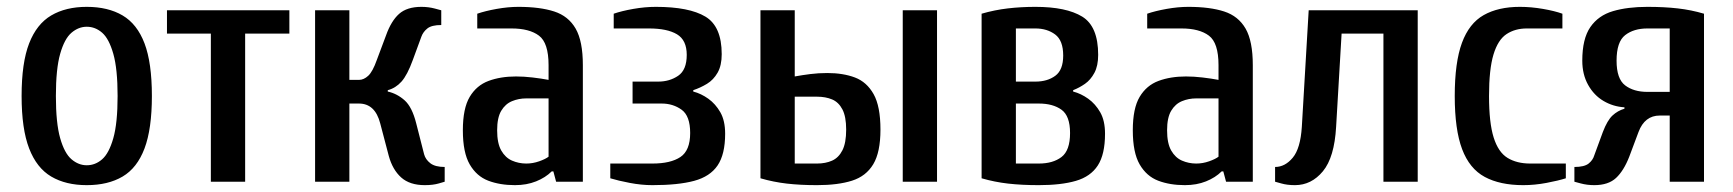

<svg xmlns="http://www.w3.org/2000/svg" viewBox="-20 -530 5055 560"><path d="M233 10Q172 10 129.5 -15Q87 -40 65 -97Q43 -154 43 -250Q43 -347 65 -403.5Q87 -460 129.5 -485Q172 -510 233 -510Q295 -510 337.5 -485Q380 -460 401.5 -403.5Q423 -347 423 -250Q423 -154 401.5 -97Q380 -40 337.5 -15Q295 10 233 10ZM233 -48Q258 -48 278 -65.5Q298 -83 310.5 -127Q323 -171 323 -250Q323 -329 310.5 -373Q298 -417 278 -434.5Q258 -452 233 -452Q209 -452 188.5 -434.5Q168 -417 155.5 -373Q143 -329 143 -250Q143 -171 155.5 -127Q168 -83 188.5 -65.5Q209 -48 233 -48Z M595 0V-432H467V-500H824V-432H695V0Z M1219 10Q1175 10 1150 -12.5Q1125 -35 1114 -75L1089 -170Q1074 -228 1027 -228H999V0H899V-500H999V-297H1027Q1041 -297 1054 -309Q1067 -321 1079 -355L1106 -427Q1121 -469 1144 -489.5Q1167 -510 1209 -510Q1230 -510 1248.5 -505Q1267 -500 1267 -500V-457Q1239 -457 1226.5 -447Q1214 -437 1209 -423L1184 -355Q1168 -311 1151 -292Q1134 -273 1111 -267V-263Q1138 -257 1160 -237.5Q1182 -218 1194 -170L1217 -80Q1221 -65 1235 -54Q1249 -43 1277 -43V0Q1277 0 1260 5Q1243 10 1219 10Z M1482 10Q1438 10 1404 -3Q1370 -16 1350 -50.5Q1330 -85 1330 -150Q1330 -214 1350 -247.5Q1370 -281 1405 -294Q1440 -307 1485 -307Q1508 -307 1533.5 -304Q1559 -301 1580 -297V-340Q1580 -405 1552 -426Q1524 -447 1472 -447H1372V-490Q1395 -498 1428.5 -504Q1462 -510 1492 -510Q1555 -510 1596.5 -496.5Q1638 -483 1659 -446.5Q1680 -410 1680 -340V0H1602L1594 -30H1589Q1571 -12 1543.5 -1Q1516 10 1482 10ZM1515 -53Q1534 -53 1552.5 -59.5Q1571 -66 1580 -73V-243H1515Q1493 -243 1473.5 -235Q1454 -227 1442 -207Q1430 -187 1430 -150Q1430 -112 1442 -91Q1454 -70 1473.5 -61.5Q1493 -53 1515 -53Z M1883 10Q1851 10 1817 3.5Q1783 -3 1760 -10V-53H1883Q1936 -53 1964.5 -72Q1993 -91 1993 -142Q1993 -192 1968 -210Q1943 -228 1910 -228H1825V-292H1900Q1933 -292 1958 -309Q1983 -326 1983 -370Q1983 -413 1954.5 -430Q1926 -447 1873 -447H1770V-490Q1793 -498 1827 -504Q1861 -510 1893 -510Q1990 -510 2037.5 -481.5Q2085 -453 2085 -372Q2085 -339 2073 -318Q2061 -297 2042 -285.5Q2023 -274 2002 -267V-263Q2025 -257 2046 -242Q2067 -227 2081 -202.5Q2095 -178 2095 -140Q2095 -80 2073 -47.5Q2051 -15 2004.5 -2.5Q1958 10 1883 10Z M2363 10Q2314 10 2275 5.5Q2236 1 2198 -10V-500H2298V-307Q2320 -311 2343.5 -314Q2367 -317 2393 -317Q2439 -317 2473.5 -304Q2508 -291 2528 -255.5Q2548 -220 2548 -152Q2548 -86 2527 -51Q2506 -16 2465 -3Q2424 10 2363 10ZM2298 -53H2363Q2388 -53 2407 -61.5Q2426 -70 2437 -91.5Q2448 -113 2448 -152Q2448 -190 2437 -211Q2426 -232 2407 -240Q2388 -248 2363 -248H2298ZM2613 0V-500H2713V0Z M3010 10Q2960 10 2920.5 5.5Q2881 1 2843 -10V-490Q2881 -501 2919.5 -505.5Q2958 -510 3000 -510Q3090 -510 3136.5 -481.5Q3183 -453 3183 -370Q3183 -338 3172 -317.5Q3161 -297 3144.5 -285.5Q3128 -274 3110 -267V-263Q3133 -257 3154 -242Q3175 -227 3189 -202.5Q3203 -178 3203 -140Q3203 -80 3182 -47.5Q3161 -15 3118 -2.5Q3075 10 3010 10ZM2943 -53H3010Q3051 -53 3076 -72Q3101 -91 3101 -142Q3101 -192 3076 -210Q3051 -228 3010 -228H2943ZM2943 -292H3000Q3035 -292 3058 -309Q3081 -326 3081 -368Q3081 -412 3057.5 -429.5Q3034 -447 3000 -447H2943Z M3436 10Q3392 10 3358 -3Q3324 -16 3304 -50.5Q3284 -85 3284 -150Q3284 -214 3304 -247.5Q3324 -281 3359 -294Q3394 -307 3439 -307Q3462 -307 3487.5 -304Q3513 -301 3534 -297V-340Q3534 -405 3506 -426Q3478 -447 3426 -447H3326V-490Q3349 -498 3382.5 -504Q3416 -510 3446 -510Q3509 -510 3550.5 -496.5Q3592 -483 3613 -446.5Q3634 -410 3634 -340V0H3556L3548 -30H3543Q3525 -12 3497.5 -1Q3470 10 3436 10ZM3469 -53Q3488 -53 3506.5 -59.5Q3525 -66 3534 -73V-243H3469Q3447 -243 3427.5 -235Q3408 -227 3396 -207Q3384 -187 3384 -150Q3384 -112 3396 -91Q3408 -70 3427.5 -61.5Q3447 -53 3469 -53Z M3757 10Q3734 10 3717 5Q3700 0 3699 0V-43Q3728 -43 3750.5 -70Q3773 -97 3777 -160L3797 -500H4115V0H4015V-432H3893L3877 -160Q3872 -71 3838.5 -30.5Q3805 10 3757 10Z M4423 10Q4355 10 4310.5 -14Q4266 -38 4244.5 -95Q4223 -152 4223 -250Q4223 -348 4244 -405Q4265 -462 4307.5 -486Q4350 -510 4413 -510Q4446 -510 4480.5 -504Q4515 -498 4537 -490V-447H4433Q4399 -447 4374 -430.5Q4349 -414 4336 -371Q4323 -328 4323 -250Q4323 -172 4336.5 -129Q4350 -86 4377 -69.5Q4404 -53 4443 -53H4547V-10Q4525 -3 4490.5 3.5Q4456 10 4423 10Z M4630 10Q4609 10 4590.5 5Q4572 0 4572 0V-43Q4601 -43 4613.5 -53Q4626 -63 4630 -77L4655 -145Q4668 -179 4683 -193Q4698 -207 4718 -213V-217Q4685 -219 4657 -235.5Q4629 -252 4612 -282.5Q4595 -313 4595 -353Q4595 -417 4618.5 -451Q4642 -485 4684.5 -497.5Q4727 -510 4785 -510Q4834 -510 4873.5 -505.5Q4913 -501 4950 -490V0H4850V-193H4821Q4777 -193 4759 -145L4732 -73Q4716 -32 4693.5 -11Q4671 10 4630 10ZM4785 -262H4850V-447H4785Q4745 -447 4720 -427.5Q4695 -408 4695 -353Q4695 -300 4720 -281Q4745 -262 4785 -262Z"/></svg>

Font: Cuprum Medium
Style: Regular
Weight: 500
Designer: Jovanny Lemonad
Foundry: Jovanny Lemonad
Version: Version 3.000